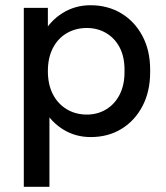

<svg xmlns="http://www.w3.org/2000/svg" viewBox="-20 -514 634 734"><path d="M71 200V-484H163V-361L144 -383Q171 -434 219 -464Q267 -494 326 -494Q392 -494 443.5 -463Q495 -432 524.5 -376.5Q554 -321 554 -248V-238Q554 -164 524.5 -108Q495 -52 444 -21Q393 10 327 10Q269 10 222.5 -18.5Q176 -47 149 -95L169 -118V200ZM312 -76Q353 -76 386 -96Q419 -116 437.5 -152.5Q456 -189 456 -238V-248Q456 -297 437.5 -332.5Q419 -368 386 -387.5Q353 -407 312 -407Q269 -407 235 -387Q201 -367 182 -330Q163 -293 163 -242Q163 -191 182 -154Q201 -117 235 -96.5Q269 -76 312 -76Z"/></svg>

Font: SUSE Medium
Style: Regular
Weight: 500
Designer: Rene Bieder
Foundry: SUSE
Version: Version 1.000